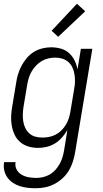

<svg xmlns="http://www.w3.org/2000/svg" viewBox="-28 -780 548 1023"><path d="M162 223Q140 223 118.5 220.5Q97 218 77 211.5Q57 205 40 193.5Q23 182 11 165Q-1 148 -5.5 127Q-10 106 -6 84H55Q51 105 60.5 123Q70 141 87.5 151Q105 161 125 164.5Q145 168 166 168Q184 168 202.5 163.5Q221 159 237.5 149.5Q254 140 267 125.5Q280 111 289.5 94Q299 77 304.5 59Q310 41 313 24L331 -87Q318 -65 301.5 -46.5Q285 -28 264.5 -15.5Q244 -3 220.5 2.5Q197 8 175 8Q148 8 123 0.5Q98 -7 79 -23.5Q60 -40 49.5 -63Q39 -86 34.5 -111.5Q30 -137 31.5 -164Q33 -191 38 -218L58 -338Q61 -361 68 -384Q75 -407 86.5 -429Q98 -451 114.5 -470.5Q131 -490 152 -503Q173 -516 197 -522Q221 -528 244 -528Q271 -528 296 -521Q321 -514 339.5 -497.5Q358 -481 369 -458.5Q380 -436 385 -411L403 -520H464L372 33Q368 57 360 82Q352 107 338.5 129.5Q325 152 304.5 170.5Q284 189 260.5 201Q237 213 212 218Q187 223 162 223ZM198 -47Q215 -47 233.5 -50.5Q252 -54 269 -63Q286 -72 299.5 -85.5Q313 -99 323 -115.5Q333 -132 338.5 -149.5Q344 -167 347 -185L367 -305Q371 -325 371.5 -344.5Q372 -364 369 -383Q366 -402 358.5 -419Q351 -436 337.5 -448.5Q324 -461 305.5 -467Q287 -473 267 -473Q249 -473 230.5 -469Q212 -465 195 -455Q178 -445 164.5 -431Q151 -417 141 -400Q131 -383 125.5 -365Q120 -347 117 -329L97 -209Q94 -189 93.5 -170Q93 -151 96 -132.5Q99 -114 107 -97.5Q115 -81 128.5 -69Q142 -57 160 -52Q178 -47 198 -47ZM282 -584 247 -616 382 -760 426 -720Z"/></svg>

Font: Iosevka Term Curly Light
Style: Italic
Weight: 300
Italic angle: -9°
Designer: Belleve Invis
Foundry: Belleve Invis
Version: Version 32.3.0